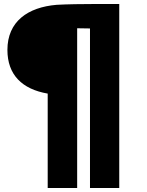

<svg xmlns="http://www.w3.org/2000/svg" viewBox="-20 -725 735 958"><path d="M263 -701C317 -704 393 -705 450 -705H575V213H429V-583L365 -584V213H218V-258C90 -280 17 -352 17 -476C17 -618 119 -689 263 -701Z"/></svg>

Font: Repo Black
Style: Regular
Weight: 900
Designer: Stefan Peev
Foundry: Context Ltd
Version: Version 1.502